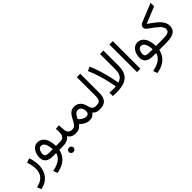

<svg xmlns="http://www.w3.org/2000/svg" viewBox="171 -1877 3332 3332"><g transform="rotate(-45 1836.5 -211.5)"><path d="M22.9 262.7Q115.2 244.6 174.1 196.5Q232.9 148.4 261 80.1Q289.1 11.7 289.1 -67.4Q289.1 -115.7 279.8 -166Q270.5 -216.3 252.9 -266.1L171.9 -238.8Q188 -190.4 197.8 -144Q207.5 -97.7 207.5 -54.7Q207.5 2.4 187 50.5Q166.5 98.6 119.9 133.3Q73.2 168 -5.9 185.1Z M550.3 -361.8Q509.3 -361.8 478.5 -343.3Q447.8 -324.7 427 -293.7Q406.2 -262.7 396 -225.1Q385.7 -187.5 385.7 -149.9Q385.7 -74.7 431.9 -37.4Q478 0 570.8 0H647.9Q636.2 47.9 603.8 84Q571.3 120.1 518.3 145Q465.3 169.9 391.6 184.1L420.4 261.7Q524.4 241.7 587.4 201.4Q650.4 161.1 682.4 108.6Q714.4 56.2 725.1 0H791.5V-88.9H732.9Q731.9 -154.8 718.5 -205.6Q705.1 -256.3 680.7 -291.3Q656.2 -326.2 623.3 -344Q590.3 -361.8 550.3 -361.8ZM565.9 -88.9Q514.2 -88.9 491 -103.8Q467.8 -118.7 467.8 -152.8Q467.8 -174.8 474.9 -203.1Q481.9 -231.4 499.8 -252.7Q517.6 -273.9 548.8 -273.9Q572.3 -273.9 590.3 -262.7Q608.4 -251.5 621.1 -228.5Q633.8 -205.6 641.6 -170.7Q649.4 -135.7 652.3 -88.9Z M772 -88.9V0H795.4V-88.9ZM815.4 145.5Q815.4 168.5 832 184.1Q848.6 199.7 872.6 199.7Q896.5 199.7 912.8 184.1Q929.2 168.5 929.2 145.5Q929.2 122.6 912.8 106.9Q896.5 91.3 872.6 91.3Q848.6 91.3 832 106.9Q815.4 122.6 815.4 145.5ZM939.9 -298.3Q941.9 -277.3 943.1 -256.3Q944.3 -235.4 944.3 -211.9Q944.3 -154.3 917.7 -121.6Q891.1 -88.9 829.1 -88.9H783.2V0H829.1Q876 0 918.9 -18.1Q961.9 -36.1 988.3 -74.7Q1001.5 -50.8 1020 -34.2Q1038.6 -17.6 1064.9 -8.8Q1091.3 0 1127.4 0H1138.2V-88.9H1128.4Q1097.2 -88.9 1075.9 -102.1Q1054.7 -115.2 1043 -138.9Q1031.2 -162.6 1029.3 -193.8L1021.5 -308.1Z M1140.6 0Q1176.3 0 1200.2 -8.5Q1224.1 -17.1 1243.7 -33.7Q1263.2 -50.3 1284.2 -74.2Q1314 -45.9 1341.8 -26.9Q1369.6 -7.8 1398.4 1.7Q1427.2 11.2 1460 11.2Q1508.3 11.2 1538.6 -6.6Q1568.8 -24.4 1589.4 -54.2Q1607.9 -25.9 1637.7 -12.9Q1667.5 0 1698.7 0H1711.9V-88.9H1699.2Q1678.2 -88.9 1660.6 -100.1Q1643.1 -111.3 1630.4 -133.5Q1617.7 -155.8 1610.8 -187.5Q1601.1 -233.9 1579.1 -270.5Q1557.1 -307.1 1521.5 -328.6Q1485.8 -350.1 1434.6 -350.1Q1389.6 -350.1 1359.1 -331.3Q1328.6 -312.5 1307.1 -282.7Q1285.6 -252.9 1268.3 -219.5Q1251 -186 1233.4 -156.2Q1215.8 -126.5 1193.4 -107.7Q1170.9 -88.9 1138.2 -88.9H1120.1V0ZM1436.5 -263.7Q1481 -263.7 1506.1 -231.2Q1531.2 -198.7 1531.2 -147.9Q1531.2 -112.3 1513.4 -93.8Q1495.6 -75.2 1459 -75.2Q1445.3 -75.2 1428 -81.1Q1410.6 -86.9 1390.6 -99.1Q1375.5 -108.4 1359.4 -121.6Q1343.3 -134.8 1327.1 -151.4Q1339.8 -179.2 1356 -205.1Q1372.1 -231 1392.1 -247.3Q1412.1 -263.7 1436.5 -263.7Z M1693.4 -88.9V0H1732.9Q1827.6 0 1871.8 -52Q1916 -104 1916 -205.6V-677.2H1832.5V-205.1Q1832.5 -155.3 1812.3 -122.1Q1792 -88.9 1733.4 -88.9Z M2126.5 0Q2189 0 2243.7 -8.1Q2298.3 -16.1 2342.8 -35.9Q2387.2 -55.7 2418.9 -90.1Q2450.7 -124.5 2467.8 -177Q2484.9 -229.5 2484.9 -303.2V-677.2H2401.4V-304.7Q2401.4 -235.4 2384.8 -194.6Q2368.2 -153.8 2339.6 -132.6Q2311 -111.3 2274.4 -101.1Q2274.4 -101.1 2269.5 -131.1Q2264.6 -161.1 2253.7 -214.4Q2242.7 -267.6 2224.6 -337.4Q2206.5 -407.2 2180.4 -487.3Q2154.3 -567.4 2119.1 -650.4L2043.5 -615.2Q2079.1 -534.7 2105 -457.5Q2130.9 -380.4 2148.4 -313.2Q2166 -246.1 2176.3 -194.8Q2186.5 -143.6 2191.2 -114.7Q2195.8 -85.9 2195.8 -85.9Q2186 -84.5 2171.1 -84Q2156.2 -83.5 2136.2 -83.5Q2115.2 -83.5 2094.2 -84.7Q2073.2 -85.9 2043 -87.9V-3.9Q2064.5 -2 2085.4 -1Q2106.4 0 2126.5 0Z M2716.3 -677.2H2632.8V-0.5H2716.3Z M3003.4 -361.8Q2962.4 -361.8 2931.6 -343.3Q2900.9 -324.7 2880.1 -293.7Q2859.4 -262.7 2849.1 -225.1Q2838.9 -187.5 2838.9 -149.9Q2838.9 -74.7 2885 -37.4Q2931.2 0 3023.9 0H3101.1Q3089.4 47.9 3056.9 84Q3024.4 120.1 2971.4 145Q2918.5 169.9 2844.7 184.1L2873.5 261.7Q2977.5 241.7 3040.5 201.4Q3103.5 161.1 3135.5 108.6Q3167.5 56.2 3178.2 0H3244.6V-88.9H3186Q3185.1 -154.8 3171.6 -205.6Q3158.2 -256.3 3133.8 -291.3Q3109.4 -326.2 3076.4 -344Q3043.5 -361.8 3003.4 -361.8ZM3019 -88.9Q2967.3 -88.9 2944.1 -103.8Q2920.9 -118.7 2920.9 -152.8Q2920.9 -174.8 2928 -203.1Q2935.1 -231.4 2952.9 -252.7Q2970.7 -273.9 3002 -273.9Q3025.4 -273.9 3043.5 -262.7Q3061.5 -251.5 3074.2 -228.5Q3086.9 -205.6 3094.7 -170.7Q3102.5 -135.7 3105.5 -88.9Z M3342.8 -473.6 3649.9 -598.1V-684.6L3298.8 -542Q3276.9 -533.2 3264.6 -512.5Q3252.4 -491.7 3252.4 -471.2Q3252.4 -454.6 3261.2 -440.2Q3270 -425.8 3285.6 -413.1Q3314.5 -390.1 3346.9 -366.9Q3379.4 -343.8 3410.2 -320.3Q3440.9 -296.9 3466.1 -272.7Q3491.2 -248.5 3506.1 -223.6Q3521 -198.7 3521 -172.9Q3521 -139.6 3503.2 -121.3Q3485.4 -103 3446.5 -95.9Q3407.7 -88.9 3344.2 -88.9H3226.6V0H3344.7Q3435.5 0 3493.2 -17.6Q3550.8 -35.2 3578.4 -72.8Q3606 -110.4 3606 -170.9Q3606 -209 3589.8 -243.7Q3573.7 -278.3 3546.1 -309.8Q3518.6 -341.3 3484.4 -369.6Q3450.2 -397.9 3413.6 -423.8Q3377 -449.7 3342.8 -473.6Z"/></g></svg>

Font: Vazirmatn RD NL
Style: Regular
Weight: 400
Designer: Saber Rastikerdar
Foundry: Saber Rastikerdar
Version: Version 32.101